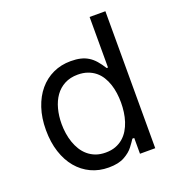

<svg xmlns="http://www.w3.org/2000/svg" viewBox="-133 -837 888 958"><g transform="rotate(-20 310.5 -357.5)"><path d="M284.1 -552.6Q313.9 -552.6 336.3 -547.2Q358.7 -541.9 377 -530.5Q395.2 -519.2 410.7 -501.4Q426.1 -483.7 441.8 -458.8H448.9V-727.3H532.7V0H451.7V-83.8H441.8Q437.1 -76.3 430.6 -67.1Q424 -57.9 415.5 -46.5Q398.8 -24.1 366.8 -6.4Q335.2 11.4 282.7 11.4Q231.5 11.4 189.1 -8.5Q146.7 -28.4 115.9 -65.2Q85.2 -101.9 68.2 -154.1Q51.1 -206.3 51.1 -271.3Q51.1 -335.6 68.4 -387.4Q85.6 -439.3 116.5 -476Q147.4 -512.8 190.2 -532.7Q233 -552.6 284.1 -552.6ZM294 -63.9Q323.5 -63.9 346.4 -72.4Q369.3 -81 386.7 -95.9Q404.1 -110.8 416.2 -130.9Q428.3 -150.9 435.9 -174.2Q443.5 -197.4 446.9 -222.7Q450.3 -247.9 450.3 -272.7Q450.3 -297.9 446.9 -323Q443.5 -348 435.9 -370.7Q428.3 -393.5 416.2 -413Q404.1 -432.5 386.7 -446.7Q369.3 -460.9 346.2 -469.1Q323.2 -477.3 294 -477.3Q254.3 -477.3 224.3 -461.5Q194.2 -445.7 174.5 -418Q154.8 -390.3 144.9 -353Q134.9 -315.7 134.9 -272.7Q134.9 -247.9 138.7 -222.8Q142.4 -197.8 150.4 -174.5Q158.4 -151.3 170.8 -131.2Q183.2 -111.2 201 -96.1Q218.8 -81 241.8 -72.4Q264.9 -63.9 294 -63.9Z"/></g></svg>

Font: Inter P
Style: Regular
Weight: 400
Designer: Rasmus Andersson
Foundry: rsms
Version: Version 3.018;git-588b23468